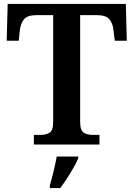

<svg xmlns="http://www.w3.org/2000/svg" viewBox="-20 -734 678 975"><path d="M152 0V-49H187Q213 -49 231.5 -60Q250 -71 250 -115V-657H164Q119 -657 102 -636Q85 -615 81 -582L75 -527H14L19 -714H619L624 -527H563L556 -582Q553 -615 535.5 -636Q518 -657 473 -657H387V-116Q387 -72 405 -60.5Q423 -49 450 -49H485V0ZM233 208Q242 177 252 136Q262 95 268 61H377V71Q368 92 352.5 119Q337 146 319.5 173Q302 200 286 221H233Z"/></svg>

Font: Noto Serif NP Hmong SemiBold
Style: Regular
Weight: 600
Designer: Dalton Maag Ltd
Foundry: Dalton Maag Ltd
Version: Version 1.001; ttfautohint (v1.8.4.7-5d5b)